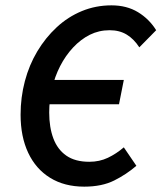

<svg xmlns="http://www.w3.org/2000/svg" viewBox="-20 -686 604 718"><path d="M295 12Q221 12 167.5 -21Q114 -54 85.5 -114.5Q57 -175 57 -257Q57 -322 73 -382.5Q89 -443 119.5 -494Q150 -545 192 -584Q234 -623 286 -644.5Q338 -666 397 -666Q454 -666 496 -640.5Q538 -615 564 -573L501 -509Q481 -540 454 -556.5Q427 -573 390 -573Q350 -573 316 -556Q282 -539 253.5 -508.5Q225 -478 205 -439Q185 -400 174.5 -355.5Q164 -311 164 -265Q164 -210 179.5 -168.5Q195 -127 228 -104Q261 -81 314 -81Q352 -81 383.5 -96Q415 -111 443 -135L490 -66Q453 -34 407 -11Q361 12 295 12ZM118 -296 136 -387H443L425 -296Z"/></svg>

Font: Source Sans 3 SemiBold
Style: Italic
Weight: 600
Italic angle: -11°
Designer: Paul D. Hunt
Foundry: Adobe
Version: Version 3.046;hotconv 1.0.118;makeotfexe 2.5.65603